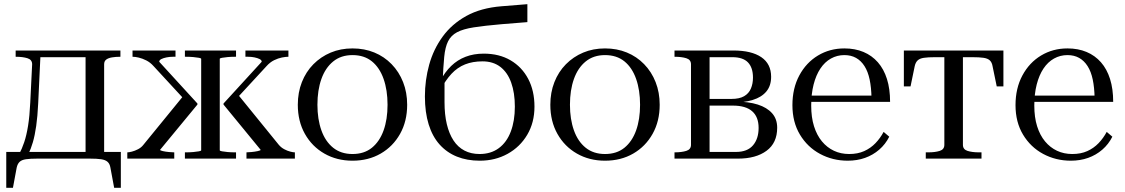

<svg xmlns="http://www.w3.org/2000/svg" viewBox="-20 -760 5390 920"><path d="M390 0V-518H557V-488H556Q534 -488 516.5 -485Q499 -482 489 -474.5Q479 -467 479 -452V0ZM150 -486V-518H425V-486ZM509 43Q506 25 495.5 15.5Q485 6 464.5 3Q444 0 410 0H159Q125 0 104.5 3Q84 6 74 15.5Q64 25 60 43L42 140H10V-32H559V140H527ZM125 -269 134 -452Q134 -474 111.5 -481Q89 -488 56 -488H55V-518H175L163 -265Q160 -202 153.5 -156.5Q147 -111 137.5 -78.5Q128 -46 116 -22H72Q85 -46 96 -78.5Q107 -111 114.5 -157.5Q122 -204 125 -269Z M1393 0H1161V-30Q1169 -30 1185 -31.5Q1201 -33 1215 -36Q1229 -39 1229 -42L1051 -259V-264L1234 -464Q1234 -472 1224 -477Q1214 -482 1199.5 -485Q1185 -488 1169 -488H1156V-518H1362V-488H1361Q1349 -488 1331 -484.5Q1313 -481 1293.5 -471.5Q1274 -462 1257 -443L1102 -275L1117 -311L1316 -66Q1327 -53 1342 -45Q1357 -37 1371 -33.5Q1385 -30 1392 -30H1393ZM590 0V-30H591Q598 -30 612 -33.5Q626 -37 641.5 -45Q657 -53 667 -66L867 -311L871 -275L716 -443Q700 -461 681 -470.5Q662 -480 645 -484Q628 -488 616 -488H615V-518H821V-488H808Q793 -488 778 -485Q763 -482 753 -477Q743 -472 743 -464L926 -264V-259L747 -42Q747 -39 760 -36Q773 -33 789.5 -31.5Q806 -30 814 -30H815V0ZM866 -488V-518H1111V-488H1105Q1087 -488 1070.5 -486.5Q1054 -485 1043.5 -483Q1033 -481 1033 -478V-40Q1033 -37 1043.5 -35Q1054 -33 1070.5 -31.5Q1087 -30 1105 -30H1111V0H866V-30H872Q890 -30 906.5 -31.5Q923 -33 933.5 -35Q944 -37 944 -40V-478Q944 -481 933.5 -483Q923 -485 906.5 -486.5Q890 -488 872 -488Z M1931 -258Q1931 -179 1897 -118.5Q1863 -58 1804 -24Q1745 10 1669 10Q1594 10 1534.5 -24Q1475 -58 1441 -118.5Q1407 -179 1407 -258Q1407 -317 1426.5 -366.5Q1446 -416 1481.5 -452Q1517 -488 1564.5 -508Q1612 -528 1669 -528Q1726 -528 1773.5 -508.5Q1821 -489 1856.5 -452.5Q1892 -416 1911.5 -366.5Q1931 -317 1931 -258ZM1501 -258Q1501 -189 1520 -135.5Q1539 -82 1576.5 -52Q1614 -22 1669 -22Q1725 -22 1762 -52Q1799 -82 1818 -135Q1837 -188 1837 -258Q1837 -328 1818 -382Q1799 -436 1762 -466Q1725 -496 1669 -496Q1614 -496 1576.5 -465.5Q1539 -435 1520 -381.5Q1501 -328 1501 -258Z M2383 -730 2507 -740V-654L2383 -644Q2302 -637 2250.5 -629Q2199 -621 2170 -605.5Q2141 -590 2127 -562Q2113 -534 2108.5 -487Q2104 -440 2101 -369L2110 -373Q2110 -352 2110 -335Q2110 -318 2110 -302.5Q2110 -287 2110 -270Q2110 -211 2121 -165Q2132 -119 2153 -87Q2174 -55 2205.5 -38.5Q2237 -22 2278 -22Q2332 -22 2370 -50Q2408 -78 2427.5 -129.5Q2447 -181 2447 -249Q2447 -315 2429.5 -364Q2412 -413 2377.5 -439.5Q2343 -466 2292 -466Q2245 -466 2208.5 -451.5Q2172 -437 2143.5 -406.5Q2115 -376 2089 -327V-372Q2112 -415 2142 -444Q2172 -473 2211 -488Q2250 -503 2298 -503Q2372 -503 2426.5 -471Q2481 -439 2511 -382Q2541 -325 2541 -249Q2541 -173 2506.5 -114.5Q2472 -56 2412.5 -23Q2353 10 2279 10Q2218 10 2169.5 -9.5Q2121 -29 2086.5 -67.5Q2052 -106 2034 -164Q2016 -222 2016 -298Q2016 -376 2036.5 -450Q2057 -524 2101 -584.5Q2145 -645 2214.5 -683.5Q2284 -722 2383 -730Z M3141 -258Q3141 -179 3107 -118.5Q3073 -58 3014 -24Q2955 10 2879 10Q2804 10 2744.5 -24Q2685 -58 2651 -118.5Q2617 -179 2617 -258Q2617 -317 2636.5 -366.5Q2656 -416 2691.5 -452Q2727 -488 2774.5 -508Q2822 -528 2879 -528Q2936 -528 2983.5 -508.5Q3031 -489 3066.5 -452.5Q3102 -416 3121.5 -366.5Q3141 -317 3141 -258ZM2711 -258Q2711 -189 2730 -135.5Q2749 -82 2786.5 -52Q2824 -22 2879 -22Q2935 -22 2972 -52Q3009 -82 3028 -135Q3047 -188 3047 -258Q3047 -328 3028 -382Q3009 -436 2972 -466Q2935 -496 2879 -496Q2824 -496 2786.5 -465.5Q2749 -435 2730 -381.5Q2711 -328 2711 -258Z M3212 -518H3494Q3581 -518 3628 -486Q3675 -454 3675 -392Q3675 -349 3652 -321.5Q3629 -294 3586.5 -281Q3544 -268 3487 -268L3528 -284V-256L3507 -273Q3567 -273 3611 -259Q3655 -245 3679.5 -217.5Q3704 -190 3704 -148Q3704 -75 3653 -37.5Q3602 0 3517 0H3212V-30H3213Q3246 -30 3268.5 -37Q3291 -44 3291 -66V-452Q3291 -474 3268.5 -481Q3246 -488 3213 -488H3212ZM3380 -32H3507Q3561 -32 3588 -63.5Q3615 -95 3615 -147Q3615 -200 3584 -227Q3553 -254 3492 -254H3376V-286H3485Q3523 -286 3545.5 -299Q3568 -312 3578 -335.5Q3588 -359 3588 -388Q3588 -436 3564 -461Q3540 -486 3489 -486H3380Z M3867 -254Q3867 -198 3880.5 -155Q3894 -112 3918.5 -82.5Q3943 -53 3976 -37.5Q4009 -22 4049 -22Q4090 -22 4121 -36Q4152 -50 4175 -74Q4198 -98 4214 -128L4241 -105Q4223 -69 4193 -43Q4163 -17 4125 -3.5Q4087 10 4042 10Q3970 10 3909.5 -22.5Q3849 -55 3813 -115Q3777 -175 3777 -256Q3777 -337 3810 -398.5Q3843 -460 3899.5 -494Q3956 -528 4026 -528Q4077 -528 4117.5 -511Q4158 -494 4186.5 -461.5Q4215 -429 4230 -381.5Q4245 -334 4245 -272H3840L3839 -302H4184L4156 -291Q4155 -341 4147 -379Q4139 -417 4122.5 -443Q4106 -469 4082 -482.5Q4058 -496 4026 -496Q3991 -496 3961.5 -479.5Q3932 -463 3911 -431.5Q3890 -400 3878.5 -355Q3867 -310 3867 -254Z M4550 -486V-518H4788V-346H4756L4736 -443Q4733 -461 4723 -470.5Q4713 -480 4693 -483Q4673 -486 4639 -486ZM4549 -486H4460Q4427 -486 4407 -483Q4387 -480 4377 -470.5Q4367 -461 4363 -443L4343 -346H4311V-518H4549ZM4594 -66Q4594 -44 4616 -37Q4638 -30 4671 -30H4683V0H4416V-30H4428Q4461 -30 4483 -37Q4505 -44 4505 -66V-518H4594Z M4936 -254Q4936 -198 4949.5 -155Q4963 -112 4987.5 -82.5Q5012 -53 5045 -37.5Q5078 -22 5118 -22Q5159 -22 5190 -36Q5221 -50 5244 -74Q5267 -98 5283 -128L5310 -105Q5292 -69 5262 -43Q5232 -17 5194 -3.5Q5156 10 5111 10Q5039 10 4978.5 -22.5Q4918 -55 4882 -115Q4846 -175 4846 -256Q4846 -337 4879 -398.5Q4912 -460 4968.5 -494Q5025 -528 5095 -528Q5146 -528 5186.5 -511Q5227 -494 5255.5 -461.5Q5284 -429 5299 -381.5Q5314 -334 5314 -272H4909L4908 -302H5253L5225 -291Q5224 -341 5216 -379Q5208 -417 5191.5 -443Q5175 -469 5151 -482.5Q5127 -496 5095 -496Q5060 -496 5030.5 -479.5Q5001 -463 4980 -431.5Q4959 -400 4947.5 -355Q4936 -310 4936 -254Z"/></svg>

Font: Roboto Serif 144pt
Style: Regular
Weight: 400
Version: Version 1.008